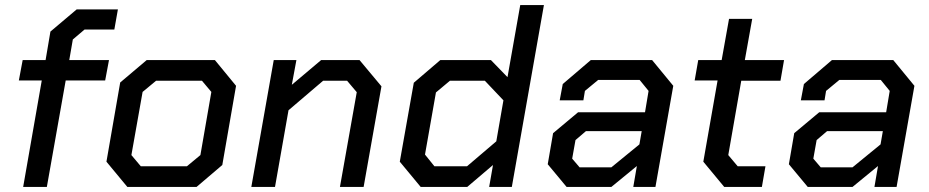

<svg xmlns="http://www.w3.org/2000/svg" viewBox="-20 -734 3650 754"><path d="M144 -418H54L69 -498H159L178 -610L281 -697H443L429 -618H312L266 -579L252 -498H408L393 -418H238L164 0H71Z M398 -99 452 -410 556 -498H824L907 -397L853 -86L752 0H480ZM714 -81 767 -125 810 -373 773 -417H593L540 -373L496 -125L533 -81Z M1055 -498H1144L1126 -401L1241 -498H1392L1478 -395L1408 0H1315L1381 -372L1343 -417H1249L1113 -301L1060 0H967Z M1550 -99 1605 -409 1709 -498H1908L1973 -431L2023 -714H2116L1990 0H1901L1916 -86L1815 0H1632ZM1814 -81 1929 -179 1957 -340 1884 -417H1747L1692 -371L1649 -127L1686 -81Z M2131 -89 2152 -211 2250 -293H2513L2527 -377L2492 -420H2329L2277 -377L2271 -340H2178L2190 -404L2300 -498H2541L2624 -397L2554 0H2467L2481 -82L2381 0H2205ZM2381 -77 2491 -167 2500 -219H2281L2240 -184L2227 -111L2256 -77Z M2742 -99 2798 -418H2708L2722 -498H2814L2843 -660H2934L2905 -498H3059L3045 -417H2891L2840 -125L2877 -81H2986L2972 0H2824Z M3078 -89 3099 -211 3197 -293H3460L3474 -377L3439 -420H3276L3224 -377L3218 -340H3125L3137 -404L3247 -498H3488L3571 -397L3501 0H3414L3428 -82L3328 0H3152ZM3328 -77 3438 -167 3447 -219H3228L3187 -184L3174 -111L3203 -77Z"/></svg>

Font: Chakra Petch Medium
Style: Italic
Weight: 500
Italic angle: -10°
Designer: Katatrad Aksorn Co.,Ltd.
Foundry: Cadson Demak Co.,Ltd.
Version: Version 1.000; ttfautohint (v1.6)